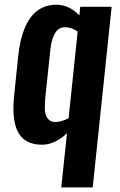

<svg xmlns="http://www.w3.org/2000/svg" viewBox="-20 -607 511 817"><path d="M240.7 190.4 265.1 -40Q212.4 8.8 159.7 8.8Q159.2 8.8 158.2 8.8Q87.9 8.8 58.6 -41.5Q37.6 -77.6 37.1 -145Q37.1 -171.9 40.5 -203.6L57.1 -364.7Q80.1 -586.9 219.7 -586.9Q273.9 -586.9 317.9 -541.5L321.3 -578.1H455.1L374.5 190.4ZM215.8 -87.9Q239.7 -87.9 272 -104L310.5 -472.7Q283.7 -491.2 257.3 -491.2Q229 -491.2 214.1 -465.6Q199.2 -439.9 194.8 -400.4L172.9 -193.4Q170.9 -170.9 170.9 -151.9Q170.9 -146 170.9 -140.6Q171.9 -117.2 183.1 -102.5Q194.3 -87.9 215.8 -87.9Z"/></svg>

Font: Oswald
Style: Medium
Weight: 500
Designer: Vernon Adams
Foundry: Vernon Adams
Version: 3.0; ttfautohint (v0.94.23-7a4d-dirty) -l 8 -r 50 -G 150 -x 